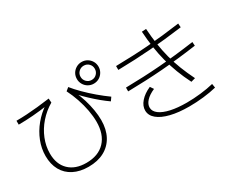

<svg xmlns="http://www.w3.org/2000/svg" viewBox="-119 -1315 2238 1837"><g transform="rotate(-30 1000.0 -396.5)"><path d="M428 55Q334 55 264.5 19.5Q195 -16 158 -82.5Q121 -149 121 -240Q121 -322 152 -401.5Q183 -481 239.5 -549.5Q296 -618 372 -668L381 -655Q291 -642 209 -635.5Q127 -629 49 -629V-672Q105 -672 163.5 -675.5Q222 -679 285.5 -685.5Q349 -692 422 -702L425 -656Q348 -611 290 -544.5Q232 -478 200.5 -399.5Q169 -321 169 -240Q169 -122 238 -55Q307 12 428 12Q561 12 634.5 -65.5Q708 -143 708 -282Q708 -341 695.5 -409Q683 -477 659.5 -546Q636 -615 605 -676L639 -704Q674 -660 725.5 -608.5Q777 -557 835.5 -507.5Q894 -458 950 -418L924 -381Q884 -409 841 -444.5Q798 -480 754.5 -521Q711 -562 671 -605V-624Q698 -567 716.5 -506Q735 -445 745 -385.5Q755 -326 755 -273Q755 -171 715.5 -97.5Q676 -24 603 15.5Q530 55 428 55ZM868 -609Q836 -609 808.5 -625Q781 -641 765 -668.5Q749 -696 749 -728Q749 -762 765 -789Q781 -816 808.5 -832Q836 -848 868 -848Q902 -848 929 -832Q956 -816 972 -789Q988 -762 988 -728Q988 -696 972 -668.5Q956 -641 929 -625Q902 -609 868 -609ZM869 -650Q902 -650 924.5 -673Q947 -696 947 -729Q947 -762 924.5 -784.5Q902 -807 869 -807Q836 -807 813 -784.5Q790 -762 790 -729Q790 -696 813 -673Q836 -650 869 -650Z M1685 -158Q1644 -239 1615 -315.5Q1586 -392 1565.5 -469.5Q1545 -547 1532.5 -631Q1520 -715 1514 -810L1562 -813Q1568 -719 1580.5 -637Q1593 -555 1613 -479Q1633 -403 1662.5 -327.5Q1692 -252 1732 -171ZM1551 37Q1433 37 1346.5 15.5Q1260 -6 1212.5 -45.5Q1165 -85 1164 -139Q1163 -190 1204 -237Q1245 -284 1316 -315L1341 -278Q1279 -251 1246.5 -215.5Q1214 -180 1215 -142Q1216 -101 1257 -70.5Q1298 -40 1372.5 -23.5Q1447 -7 1549 -7Q1623 -7 1702.5 -16Q1782 -25 1846 -41L1853 3Q1789 19 1709 28Q1629 37 1551 37ZM1136 -649Q1235 -651 1322.5 -654.5Q1410 -658 1493.5 -664.5Q1577 -671 1665 -680.5Q1753 -690 1854 -704L1857 -661Q1757 -648 1668.5 -638.5Q1580 -629 1495.5 -622.5Q1411 -616 1323.5 -612Q1236 -608 1136 -606ZM1115 -423Q1218 -425 1310.5 -429Q1403 -433 1493.5 -440Q1584 -447 1679.5 -457.5Q1775 -468 1883 -483L1886 -441Q1779 -426 1683 -415.5Q1587 -405 1496 -398Q1405 -391 1311.5 -387Q1218 -383 1115 -381Z"/></g></svg>

Font: M PLUS 2 Thin Light
Style: Regular
Weight: 300
Version: Version 1.001